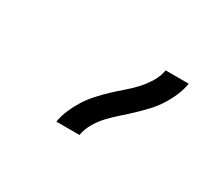

<svg xmlns="http://www.w3.org/2000/svg" viewBox="-70 -927 739 640"><g transform="rotate(30 300.0 -607.0)"><path d="M185 -442Q189 -466 199 -489.5Q209 -513 222.5 -534.5Q236 -556 253.5 -575.5Q271 -595 290 -613Q309 -631 329 -648Q349 -665 366.5 -684Q384 -703 397.5 -725.5Q411 -748 415 -772H504Q500 -748 490 -724.5Q480 -701 466.5 -679.5Q453 -658 435 -638.5Q417 -619 398 -601Q379 -583 359.5 -566Q340 -549 322 -530Q304 -511 291 -488.5Q278 -466 274 -442Z"/></g></svg>

Font: Iosevka Md Ex Obl
Style: Regular
Weight: 500
Width: 7
Italic angle: -9°
Monospace: yes
Designer: Belleve Invis
Foundry: Belleve Invis
Version: Version 32.5.0; ttfautohint (v1.8.4)